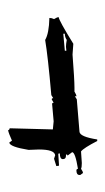

<svg xmlns="http://www.w3.org/2000/svg" viewBox="90 -583 266 486"><g transform="rotate(90 223.0 -340.0)"><path d="M309.6 -227.5Q308.6 -231.4 304.7 -231.4L307.6 -340.8L287.1 -342.8L243.2 -338.9Q240.2 -338.9 240.2 -342.8L231.4 -337.9Q228.5 -337.9 228.5 -341.8L220.7 -336.9Q121.1 -328.1 81.1 -321.3Q64.5 -331.1 25.4 -332Q25.4 -337.9 28.3 -343.8Q23.4 -351.6 23.4 -355.5Q32.2 -356.4 90.8 -392.6L118.2 -390.6Q181.6 -395.5 202.1 -395.5H211.9Q219.7 -400.4 223.6 -400.4V-396.5L231.4 -401.4L313.5 -408.2Q326.2 -409.2 333 -453.1H336.9Q354.5 -418.9 363.3 -412.1L392.6 -414.1Q403.3 -414.1 407.2 -412.1Q414.1 -417 418 -417L422.9 -410.2V-408.2Q422.9 -400.4 411.1 -400.4Q408.2 -400.4 407.2 -404.3Q365.2 -397.5 365.2 -389.6L374 -377.9Q371.1 -377.9 371.1 -375V-374H374Q382.8 -374 382.8 -366.2Q382.8 -358.4 368.2 -358.4L369.1 -354.5L399.4 -356.4L400.4 -349.6L381.8 -343.8L373 -346.7Q358.4 -344.7 358.4 -305.7L359.4 -279.3Q351.6 -231.4 340.8 -230.5L335.9 -237.3Q316.4 -228.5 309.6 -227.5ZM65.4 -367.2 108.4 -371.1V-375L98.6 -374Q90.8 -374 81.1 -376Q74.2 -371.1 65.4 -371.1Z"/></g></svg>

Font: Blackcraft
Style: Regular
Weight: 400
Designer: GGBotNet
Foundry: GGBotNet
Version: 1.00